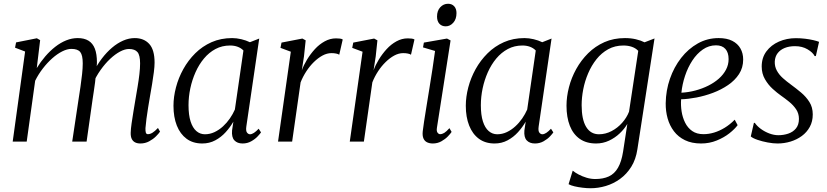

<svg xmlns="http://www.w3.org/2000/svg" viewBox="-20 -753 4400 1021"><path d="M193.5 -539.5 175.5 -391Q196 -424.5 221 -453.5Q246 -482.5 274.2 -504.5Q302.5 -526.5 332.5 -538.5Q362.5 -550.5 393.5 -550.5Q428 -550.5 450.8 -536.5Q473.5 -522.5 484.5 -494Q495.5 -465.5 495.5 -421Q495.5 -415.5 494.8 -406.8Q494 -398 492.8 -387Q491.5 -376 489.5 -363L478 -371Q497 -409.5 522 -442.2Q547 -475 575.5 -499.2Q604 -523.5 634.8 -537Q665.5 -550.5 696.5 -550.5Q745 -550.5 773.5 -519.5Q802 -488.5 802 -420Q802 -399.5 798.2 -369.5Q794.5 -339.5 788.8 -305.8Q783 -272 777.5 -240Q772.5 -211 767.5 -180.2Q762.5 -149.5 758.8 -121.2Q755 -93 753.5 -71.5Q753 -56 755.5 -47.8Q758 -39.5 766.5 -39.5Q778 -39.5 790.5 -47Q803 -54.5 820 -72.5L831 -53Q824.5 -43 809.5 -28Q794.5 -13 773.2 -1.5Q752 10 726.5 10Q710 10 698.2 4Q686.5 -2 680.5 -14.5Q674.5 -27 675 -47Q675.5 -67 679.8 -97Q684 -127 689.8 -161.5Q695.5 -196 701 -228.5Q706 -259 711.8 -292.5Q717.5 -326 721.2 -358Q725 -390 725 -416Q725 -459.5 711 -476Q697 -492.5 666 -492.5Q644.5 -492.5 618.5 -478.8Q592.5 -465 565.8 -440Q539 -415 514.8 -380.8Q490.5 -346.5 472.5 -305.5L490 -357.5Q488.5 -337.5 485.5 -314.5Q482.5 -291.5 479 -268.5Q475.5 -245.5 472.5 -225.5L440.5 0H364L398 -226.5Q403 -257.5 408 -292Q413 -326.5 416.5 -358.8Q420 -391 420 -416Q420 -459.5 406.8 -476.2Q393.5 -493 359.5 -493Q337.5 -493 311 -479.8Q284.5 -466.5 258 -443Q231.5 -419.5 207.8 -388.8Q184 -358 167 -323.5L122 0H47.5L113.5 -479L60 -499.5L65.5 -527.5L176 -549.5Z M1290 -81Q1286.5 -57 1293.5 -48Q1300.5 -39 1309.5 -39Q1319 -39 1330.5 -46.5Q1342 -54 1355.5 -68.5L1368 -49Q1363.5 -42 1350.2 -27.8Q1337 -13.5 1316.2 -1.8Q1295.5 10 1270 10Q1242 10 1226.5 -6.5Q1211 -23 1214 -59L1221 -106Q1204 -76.5 1180 -50Q1156 -23.5 1124.8 -6.8Q1093.5 10 1055.5 10Q1006 10 972 -15.2Q938 -40.5 920.2 -85.5Q902.5 -130.5 902.5 -190.5Q902.5 -238 915.8 -288.5Q929 -339 954.8 -385.5Q980.5 -432 1018.2 -469.5Q1056 -507 1105.2 -528.8Q1154.5 -550.5 1214.5 -550.5Q1238 -550.5 1263.2 -544.5Q1288.5 -538.5 1309 -528.5L1358.5 -548ZM1274.5 -484.5Q1262 -497.5 1244 -504.2Q1226 -511 1203.5 -511Q1161 -511 1126.2 -492.5Q1091.5 -474 1064.8 -442Q1038 -410 1019.8 -369Q1001.5 -328 992 -283Q982.5 -238 982.5 -193.5Q982.5 -141.5 993.5 -107.2Q1004.5 -73 1024.2 -56Q1044 -39 1069.5 -39Q1096.5 -39 1120.8 -50.5Q1145 -62 1165.8 -81Q1186.5 -100 1202.5 -123.2Q1218.5 -146.5 1229 -170.5Z M1458.5 0 1526.5 -478 1471.5 -498.5 1477 -526.5 1588 -548 1605.5 -538.5 1596.5 -453.5 1585 -379Q1595 -407 1613 -436.5Q1631 -466 1654.5 -491.8Q1678 -517.5 1706.8 -533.2Q1735.5 -549 1767 -549Q1778 -549 1787.8 -547.8Q1797.5 -546.5 1802.5 -543L1784 -462Q1778.5 -466 1767.5 -468.2Q1756.5 -470.5 1742.5 -470.5Q1719 -470.5 1695.2 -457.8Q1671.5 -445 1649.2 -423.2Q1627 -401.5 1608.8 -373.5Q1590.5 -345.5 1578.5 -315L1533.5 0Z M1840 0 1908 -478 1853 -498.5 1858.5 -526.5 1969.5 -548 1987 -538.5 1978 -453.5 1966.5 -379Q1976.5 -407 1994.5 -436.5Q2012.5 -466 2036 -491.8Q2059.5 -517.5 2088.2 -533.2Q2117 -549 2148.5 -549Q2159.5 -549 2169.2 -547.8Q2179 -546.5 2184 -543L2165.5 -462Q2160 -466 2149 -468.2Q2138 -470.5 2124 -470.5Q2100.5 -470.5 2076.8 -457.8Q2053 -445 2030.8 -423.2Q2008.5 -401.5 1990.2 -373.5Q1972 -345.5 1960 -315L1915 0Z M2281.5 10Q2264.5 10 2251.2 3.8Q2238 -2.5 2231.8 -16.8Q2225.5 -31 2228 -55Q2229.5 -71 2235 -106Q2240.5 -141 2248 -187.8Q2255.5 -234.5 2264 -286.5Q2272.5 -338.5 2280.2 -389.2Q2288 -440 2293.5 -482L2229.5 -501L2234 -526.5L2357 -548L2376 -538L2303.5 -74Q2300.5 -55.5 2306.8 -47.5Q2313 -39.5 2320 -39.5Q2331 -39.5 2342.2 -46.2Q2353.5 -53 2370 -71.5L2381.5 -51.5Q2375.5 -42 2361.5 -27.5Q2347.5 -13 2327 -1.5Q2306.5 10 2281.5 10ZM2350.5 -613Q2329 -613 2316.5 -626.8Q2304 -640.5 2304 -665Q2304 -696 2321.2 -714.5Q2338.5 -733 2362.5 -733Q2383 -733 2395.2 -719.8Q2407.5 -706.5 2407.5 -683.5Q2407.5 -651 2390.2 -632Q2373 -613 2350.5 -613Z M2844.5 -81Q2841 -57 2848 -48Q2855 -39 2864 -39Q2873.5 -39 2885 -46.5Q2896.5 -54 2910 -68.5L2922.5 -49Q2918 -42 2904.8 -27.8Q2891.5 -13.5 2870.8 -1.8Q2850 10 2824.5 10Q2796.5 10 2781 -6.5Q2765.5 -23 2768.5 -59L2775.5 -106Q2758.5 -76.5 2734.5 -50Q2710.5 -23.5 2679.2 -6.8Q2648 10 2610 10Q2560.5 10 2526.5 -15.2Q2492.5 -40.5 2474.8 -85.5Q2457 -130.5 2457 -190.5Q2457 -238 2470.2 -288.5Q2483.5 -339 2509.2 -385.5Q2535 -432 2572.8 -469.5Q2610.5 -507 2659.8 -528.8Q2709 -550.5 2769 -550.5Q2792.5 -550.5 2817.8 -544.5Q2843 -538.5 2863.5 -528.5L2913 -548ZM2829 -484.5Q2816.5 -497.5 2798.5 -504.2Q2780.5 -511 2758 -511Q2715.5 -511 2680.8 -492.5Q2646 -474 2619.2 -442Q2592.5 -410 2574.2 -369Q2556 -328 2546.5 -283Q2537 -238 2537 -193.5Q2537 -141.5 2548 -107.2Q2559 -73 2578.8 -56Q2598.5 -39 2624 -39Q2651 -39 2675.2 -50.5Q2699.5 -62 2720.2 -81Q2741 -100 2757 -123.2Q2773 -146.5 2783.5 -170.5Z M3369.5 40.5Q3361.5 94.5 3337 133.8Q3312.5 173 3277.2 198.5Q3242 224 3201.5 236Q3161 248 3120.5 248Q3100.5 248 3077.8 245.2Q3055 242.5 3035 237.8Q3015 233 3003.5 226.5L3025.5 154.5Q3037.5 164.5 3056.8 174.8Q3076 185 3099 192Q3122 199 3145.5 199Q3187.5 199 3217.5 185.2Q3247.5 171.5 3266.2 139.2Q3285 107 3293.5 52.5L3316 -94Q3300.5 -67.5 3275.5 -43.8Q3250.5 -20 3218.5 -5Q3186.5 10 3150 10Q3098 10 3063 -14.5Q3028 -39 3010.2 -84.2Q2992.5 -129.5 2992.5 -191Q2992.5 -238.5 3005.5 -289Q3018.5 -339.5 3044.2 -386Q3070 -432.5 3107.5 -469.8Q3145 -507 3194 -528.8Q3243 -550.5 3303.5 -550.5Q3335 -550.5 3361.5 -544.2Q3388 -538 3407.5 -528L3460.5 -548.5ZM3374 -482.5Q3360.5 -497 3340.2 -504Q3320 -511 3295.5 -511Q3250 -511 3214.2 -491.2Q3178.5 -471.5 3152 -438.2Q3125.5 -405 3107.8 -363.5Q3090 -322 3081.5 -278Q3073 -234 3073 -193.5Q3073 -155.5 3079 -126.8Q3085 -98 3097 -78.2Q3109 -58.5 3126 -48.8Q3143 -39 3165 -39Q3200 -39 3232 -55.8Q3264 -72.5 3288.2 -99.8Q3312.5 -127 3325 -159Z M3902.5 -87.5Q3887.5 -67 3858.8 -44.2Q3830 -21.5 3791.2 -5.8Q3752.5 10 3708 10Q3658.5 10 3622.5 -7.5Q3586.5 -25 3563.8 -55Q3541 -85 3530.2 -123.5Q3519.5 -162 3520 -204Q3521 -272 3542.5 -334Q3564 -396 3602 -444.8Q3640 -493.5 3690.8 -522Q3741.5 -550.5 3801.5 -550.5Q3845 -550.5 3874 -535.8Q3903 -521 3917.5 -495.2Q3932 -469.5 3932 -436.5Q3932 -393 3910 -359.2Q3888 -325.5 3851.8 -300.8Q3815.5 -276 3771.8 -259.5Q3728 -243 3683.5 -234.5Q3639 -226 3602 -225Q3599.5 -193.5 3604.5 -161Q3609.5 -128.5 3623.2 -100.8Q3637 -73 3661 -56.2Q3685 -39.5 3721 -39.5Q3749 -39.5 3777.2 -48Q3805.5 -56.5 3833.5 -73.5Q3861.5 -90.5 3887 -116.5ZM3787.5 -512Q3749.5 -512 3717.5 -489.8Q3685.5 -467.5 3661.5 -430.8Q3637.5 -394 3622.8 -349.5Q3608 -305 3603.5 -260Q3641.5 -262 3678 -271.8Q3714.5 -281.5 3746.5 -297.5Q3778.5 -313.5 3802.8 -335Q3827 -356.5 3840.8 -382.8Q3854.5 -409 3854.5 -438.5Q3854.5 -474 3837.2 -493Q3820 -512 3787.5 -512Z M4318.5 -455H4312Q4302.5 -474 4274.2 -490.8Q4246 -507.5 4207.5 -507.5Q4176.5 -507.5 4153 -498Q4129.5 -488.5 4115.5 -470.5Q4101.5 -452.5 4100 -426Q4099 -399.5 4111 -377.5Q4123 -355.5 4143.2 -337.5Q4163.5 -319.5 4185.5 -303.5Q4213.5 -283 4240 -260.8Q4266.5 -238.5 4284.2 -210.5Q4302 -182.5 4302 -144.5Q4302 -107 4286.2 -78.2Q4270.5 -49.5 4244 -30Q4217.5 -10.5 4184 -0.2Q4150.5 10 4114.5 10Q4091 10 4061.8 4.5Q4032.5 -1 4007.8 -9.5Q3983 -18 3972.5 -27.5L3989 -99.5H3994Q4005.5 -82.5 4026 -67.5Q4046.5 -52.5 4071.2 -43.2Q4096 -34 4119 -34Q4147 -34 4172 -42.5Q4197 -51 4212.8 -70.2Q4228.5 -89.5 4228.5 -121Q4228.5 -149.5 4213.5 -171.8Q4198.5 -194 4176.2 -212Q4154 -230 4132.5 -245Q4112.5 -259 4088.8 -280.5Q4065 -302 4047.8 -331.8Q4030.5 -361.5 4030.5 -399.5Q4030.5 -446 4055.5 -479.8Q4080.5 -513.5 4122 -531.8Q4163.5 -550 4212 -550Q4237.5 -550 4261.8 -547Q4286 -544 4305.2 -539.5Q4324.5 -535 4335.5 -530.5Z"/></svg>

Font: Merriweather 60pt Light
Style: Italic
Weight: 300
Italic angle: -7.8°
Version: Version 2.101